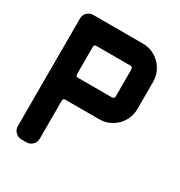

<svg xmlns="http://www.w3.org/2000/svg" viewBox="-161 -790 848 903"><g transform="rotate(30 263.0 -338.0)"><path d="M486 -397Q486 -361 468.5 -331Q451 -301 421 -283Q391 -265 354 -265H170Q158 -265 158 -252V-46Q158 -27 144.5 -13.5Q131 0 112 0H85Q66 0 52.5 -13.5Q39 -27 39 -46V-630Q39 -650 52.5 -663Q66 -676 85 -676H354Q391 -676 421 -658Q451 -640 468.5 -610Q486 -580 486 -543ZM368 -397V-543Q368 -557 354 -557H170Q158 -557 158 -544V-397Q158 -384 170 -384H354Q368 -384 368 -397Z"/></g></svg>

Font: Monomaniac One
Style: Regular
Weight: 400
Version: Version 1.000; ttfautohint (v1.8.3)